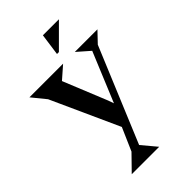

<svg xmlns="http://www.w3.org/2000/svg" viewBox="-267 -767 1068 1068"><g transform="rotate(-45 267.5 -233.0)"><path d="M279 -552 297 -681H423L294 -552ZM265 -490 192 -426 297 -168 309 -134 430 -426 357 -490H535L476 -428L244 129L316 215H100L188 125L247 -10L66 -409L0 -490Z"/></g></svg>

Font: Bluu Next Cyrillic
Style: Bold
Weight: 700
Designer: Igor Stepanchenko
Foundry: Igor Stepanchenko
Version: Version 1.000